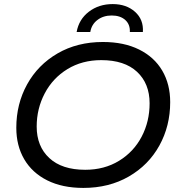

<svg xmlns="http://www.w3.org/2000/svg" viewBox="-20 -914 880 942"><path d="M60 -287Q60 -404 113 -500Q166 -596 262.5 -652Q359 -708 485 -708Q588 -708 662.5 -671Q737 -634 776 -567.5Q815 -501 815 -413Q815 -296 762 -200Q709 -104 612 -48Q515 8 389 8Q286 8 212 -29Q138 -66 99 -132.5Q60 -199 60 -287ZM714 -407Q714 -504 652.5 -561.5Q591 -619 477 -619Q383 -619 311 -575Q239 -531 199.5 -456Q160 -381 160 -293Q160 -196 222 -138.5Q284 -81 398 -81Q492 -81 564 -125Q636 -169 675 -243.5Q714 -318 714 -407ZM533 -894Q600 -894 642.5 -856Q685 -818 681 -757H617Q619 -794 594.5 -816Q570 -838 528 -838Q487 -838 458 -816Q429 -794 423 -757H356Q367 -819 416 -856.5Q465 -894 533 -894Z"/></svg>

Font: Montserrat Alternates Medium
Style: Italic
Weight: 500
Italic angle: -11.3°
Designer: Julieta Ulanovsky
Foundry: Julieta Ulanovsky
Version: Version 7.200